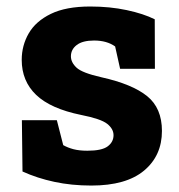

<svg xmlns="http://www.w3.org/2000/svg" viewBox="-20 -557 546 587"><path d="M259.3 10.3Q198.7 10.3 146.2 -1Q93.8 -12.2 48.8 -32.7L46.9 -189.5H153.8L173.3 -113.3Q187 -105.5 204.8 -100.8Q222.7 -96.2 247.1 -96.2Q291.5 -96.2 309.3 -109.6Q327.1 -123 327.1 -143.6Q327.1 -163.1 307.6 -178.5Q288.1 -193.8 228 -205.6Q134.8 -224.6 90.6 -266.8Q46.4 -309.1 46.4 -374Q46.4 -418 67.9 -455.1Q89.4 -492.2 135.5 -514.6Q181.6 -537.1 255.9 -537.1Q315.9 -537.1 367.4 -526.1Q418.9 -515.1 453.1 -498L453.6 -346.7H347.2L332 -415Q306.6 -433.1 267.6 -433.1Q232.4 -433.1 214.6 -419.4Q196.8 -405.8 196.8 -384.8Q196.8 -366.2 214.1 -350.1Q231.4 -334 290 -320.8Q384.3 -299.8 429.7 -263.2Q475.1 -226.6 475.1 -156.7Q475.1 -81.1 420.4 -35.4Q365.7 10.3 259.3 10.3Z"/></svg>

Font: Roboto Slab ExtraBold
Style: Regular
Weight: 800
Designer: Google
Version: Version 2.001; ttfautohint (v1.8.3)